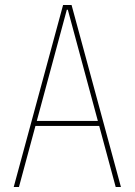

<svg xmlns="http://www.w3.org/2000/svg" viewBox="-20 -750 540 770"><path d="M35 0 233 -730H267L465 0H444L252 -711H248L56 0ZM115 -245V-265H385V-245Z"/></svg>

Font: M PLUS Code Latin Thin
Style: Regular
Weight: 250
Designer: Coji Morishita
Foundry: UNDERFOREST DESIGN
Version: Version 1.002; ttfautohint (v1.8.3)